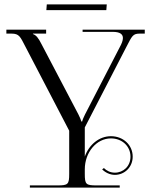

<svg xmlns="http://www.w3.org/2000/svg" viewBox="-20 -854 687 874"><path d="M464 -808 466 -834H193L191 -808ZM116 0H525V-10H419C371 -10 366 -15 366 -63V-83C366 -160.8 419.3 -224 485 -224C536 -224 574 -188 574 -141C574 -97 541 -68 503 -68C482 -68 465 -77 453 -89L445 -83C459 -69 480 -58 503 -58C546 -58 584 -92 584 -141C584 -194 541 -234 485 -234C431.5 -234 385.5 -195.8 366 -141.4V-274L555 -640C581.3 -690.9 585 -701 616 -701H639V-719H356V-709H493C527.1 -709 539.5 -697.9 539.5 -680.8C539.5 -669.1 533.7 -654.6 525 -639L367 -333C362 -323 355 -307 354 -301H350C349 -307 342 -324 337 -333L169 -653C154 -683 144 -694 130 -699V-701H190V-719H9V-701H32C68 -701 72 -687 96 -641L295 -259V-63C295 -15 290 -10 242 -10H116Z"/></svg>

Font: FoglihtenNo04
Style: Regular
Weight: 500
Designer: gluk (gluksza@wp.pl)
Foundry: gluk (gluksza@wp.pl)
Version: Version 0.70